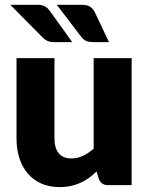

<svg xmlns="http://www.w3.org/2000/svg" viewBox="-20 -756 610 784"><path d="M517.5 -518.5V0H421.5Q392.5 0 383.5 -26L374.5 -56Q359.5 -41.5 343.5 -29.8Q327.5 -18 309.2 -9.8Q291 -1.5 269.8 3.2Q248.5 8 223.5 8Q181 8 148.2 -6.8Q115.5 -21.5 93 -48Q70.5 -74.5 59 -110.5Q47.5 -146.5 47.5 -189.5V-518.5H202.5V-189.5Q202.5 -151 220 -130Q237.5 -109 271.5 -109Q297 -109 319.2 -119.8Q341.5 -130.5 362.5 -149V-518.5ZM312 -736.5Q335.5 -736.5 347.5 -728.8Q359.5 -721 367 -706.5L425 -584H362Q344.5 -584 333.2 -588.2Q322 -592.5 312 -605L212 -736.5ZM132 -736.5Q143.5 -736.5 151.8 -734.5Q160 -732.5 166.2 -728.5Q172.5 -724.5 177.2 -719Q182 -713.5 187 -706.5L275 -584H202Q184.5 -584 174 -588.8Q163.5 -593.5 152 -605L22 -736.5Z"/></svg>

Font: Lato ExtraBold
Style: Regular
Weight: 800
Designer: Lukasz Dziedzic with Adam Twardoch and Botio Nikoltchev
Foundry: tyPoland Lukasz Dziedzic
Version: Version 2.015; 2015-08-06; http://www.latofonts.com/